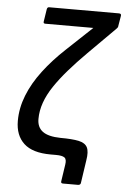

<svg xmlns="http://www.w3.org/2000/svg" viewBox="-56 -724 586 895"><g transform="rotate(5 237.0 -276.5)"><path d="M273 130Q263 130 264 121L276 41Q280 16 269 8Q258 0 229 0H204Q119 0 78.5 -37.5Q38 -75 38 -143Q38 -203 61.5 -262.5Q85 -322 129 -380Q173 -438 232 -493L351 -605H126Q116 -605 118 -615L127 -673Q129 -683 137 -683H464Q476 -683 474 -672L466 -624Q466 -620 464 -617Q462 -614 459 -611L333 -485Q287 -439 250 -396.5Q213 -354 186.5 -314.5Q160 -275 146.5 -236.5Q133 -198 133 -160Q133 -121 159.5 -101.5Q186 -82 243 -81Q298 -81 328.5 -74.5Q359 -68 369 -48Q379 -28 372 13L356 121Q354 130 343 130Z"/></g></svg>

Font: Sofia Sans Semi Condensed SemiBold
Style: Italic
Weight: 600
Italic angle: -9°
Version: Version 4.100